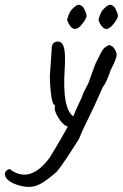

<svg xmlns="http://www.w3.org/2000/svg" viewBox="-68 -559 502 784"><path d="M361 -528Q377 -544 389.5 -537.5Q402 -531 407 -515Q415 -500 413 -490.5Q411 -481 397 -463Q363 -417 338 -467Q333 -477 335 -482Q344 -513 355 -522ZM233 -528Q249 -544 261.5 -537.5Q274 -531 279 -515Q287 -500 285 -490.5Q283 -481 269 -463Q235 -417 210 -467Q205 -477 207 -482Q216 -513 227 -522ZM392 -369Q410 -349 408 -332Q406 -315 384 -273Q366 -220 352 -204Q319 -128 292.5 -75Q266 -22 254 9Q190 111 164 142Q109 191 76 200.5Q43 210 0 195Q-43 180 -48 155Q-50 145 -39.5 136Q-29 127 -22 136Q58 190 136 83Q187 -1 209 -42Q189 -48 171 -77Q153 -106 156 -119V-130Q145 -130 139.5 -182.5Q134 -235 136.5 -262.5Q139 -290 143 -356Q142 -378 154 -386Q190 -401 196 -349Q199 -322 196 -273Q186 -117 231 -84Q251 -131 259.5 -147.5Q268 -164 269 -169.5Q270 -175 274 -182.5Q278 -190 294 -222Q320 -297 326 -307.5Q332 -318 335.5 -325.5Q339 -333 341 -337Q343 -341 346 -346.5Q349 -352 351 -355Q353 -358 356 -361Q360 -366 365 -368Q374 -375 377.5 -375Q381 -375 392 -369Z"/></svg>

Font: Caveat
Style: Regular
Weight: 400
Designer: Pablo Impallari
Foundry: Creative Lab NY
Version: Version 1.096; ttfautohint (v1.3)